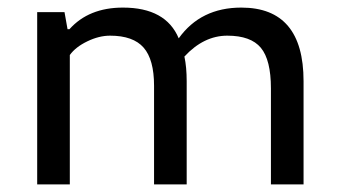

<svg xmlns="http://www.w3.org/2000/svg" viewBox="-20 -486 893 506"><path d="M158 -409H163Q214 -466 304 -466Q417 -466 451 -385Q509 -466 616 -466Q780 -466 780 -272V0H694V-253Q694 -328 667.5 -360Q641 -392 579 -392Q517 -392 466 -337Q472 -309 472 -272V0H386V-260Q386 -329 358.5 -360.5Q331 -392 270 -392Q241 -392 210 -377Q179 -362 164 -341V0H78V-454H150Z"/></svg>

Font: TajawalTap Med
Style: Regular
Weight: 500
Designer: Boutros Fonts
Foundry: Created by Boutros International 2017
Version: Version 2.700